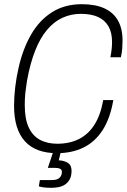

<svg xmlns="http://www.w3.org/2000/svg" viewBox="-20 -718 604 915"><path d="M252 12Q150 12 98.5 -45Q47 -102 47 -214Q47 -255 52.5 -302.5Q58 -350 69 -397Q89 -485 128 -553Q167 -621 227.5 -659.5Q288 -698 370 -698Q434 -698 477 -678.5Q520 -659 542 -620.5Q564 -582 564 -525Q564 -507 562.5 -487Q561 -467 556 -445H506Q510 -465 512 -483Q514 -501 514 -517Q514 -563 497 -592.5Q480 -622 447.5 -637Q415 -652 365 -652Q318 -652 277 -633Q236 -614 203.5 -575Q171 -536 147.5 -476.5Q124 -417 109 -335Q107 -319 104.5 -303.5Q102 -288 100.5 -273Q99 -258 98.5 -244Q98 -230 98 -217Q98 -152 116.5 -111.5Q135 -71 170 -52Q205 -33 253 -33Q312 -33 356.5 -55.5Q401 -78 430 -123.5Q459 -169 472 -241H520Q505 -153 468.5 -97Q432 -41 377 -14.5Q322 12 252 12ZM226 177Q208 177 192.5 175.5Q177 174 165 170L170 140H229Q253 140 264 129Q275 118 275 101Q275 91 266.5 86.5Q258 82 243 82H208L239 -11H274L260 46Q285 47 303 58Q321 69 321 96Q321 121 312 137Q303 153 289 162Q275 171 258 174Q241 177 226 177Z"/></svg>

Font: Archivo Condensed Thin
Style: Italic
Weight: 250
Width: 3
Italic angle: -10°
Designer: Hector Gatti
Foundry: Omnibus-Type
Version: Version 2.001